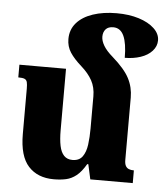

<svg xmlns="http://www.w3.org/2000/svg" viewBox="-54 -812 751 874"><g transform="rotate(5 321.0 -375.0)"><path d="M541 -102Q541 -85 546 -75.5Q551 -66 560.5 -62Q570 -58 584 -58V0H390L375 -68H370Q349 -32 327 -14.5Q305 3 280 8.5Q255 14 224 14Q150 14 108 -32Q66 -78 66 -179V-386Q66 -405 63.5 -415.5Q61 -426 52 -430Q43 -434 23 -434V-492H236V-211Q236 -169 242 -140Q248 -111 262.5 -96Q277 -81 301 -81Q332 -81 347 -102Q362 -123 366.5 -157Q371 -191 371 -231V-378Q371 -419 354 -450Q337 -481 304 -510Q270 -540 252.5 -567Q235 -594 235 -628Q235 -671 261.5 -701.5Q288 -732 335.5 -748Q383 -764 444 -764Q501 -764 545.5 -750Q590 -736 616 -711.5Q642 -687 642 -657Q642 -630 622.5 -608.5Q603 -587 570 -576Q537 -565 498 -565Q498 -631 482.5 -665Q467 -699 434 -699Q411 -699 399.5 -686Q388 -673 388 -652Q388 -633 401 -611Q414 -589 443 -564Q499 -515 520 -474.5Q541 -434 541 -387Z"/></g></svg>

Font: Noto Serif Armenian ExtraBold
Style: Regular
Weight: 800
Version: Version 2.007